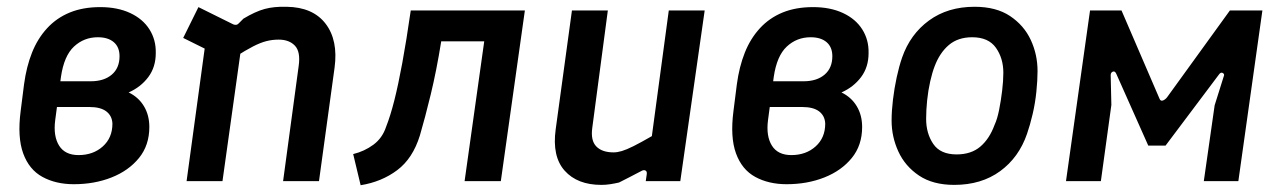

<svg xmlns="http://www.w3.org/2000/svg" viewBox="-20 -535 3790 567"><path d="M198 9Q145 9 105.5 -12.5Q66 -34 48.5 -82Q31 -130 41 -207L51 -286Q58 -338 74.5 -379.5Q91 -421 119 -451.5Q147 -482 186 -498Q225 -514 276 -514Q327 -514 364.5 -496.5Q402 -479 421.5 -448Q441 -417 440 -378Q440 -337 418 -307.5Q396 -278 360 -262Q389 -248 405 -221.5Q421 -195 421 -160Q421 -106 390.5 -68.5Q360 -31 309.5 -11Q259 9 198 9ZM212 -77Q255 -77 283.5 -102.5Q312 -128 312 -170Q311 -193 294 -206Q277 -219 244 -219H132L143 -295H248Q287 -295 310 -314.5Q333 -334 333 -369Q333 -396 316 -410.5Q299 -425 269 -425Q228 -425 198.5 -397.5Q169 -370 160 -308L143 -180Q137 -133 154.5 -105Q172 -77 212 -77Z M531 0 592 -447 640 -364 521 -423 566 -514 669 -463Q679 -459 685 -466L699 -480Q734 -501 761.5 -508.5Q789 -516 826 -515Q904 -514 941.5 -465Q979 -416 968 -335L922 0H816L862 -340Q868 -382 851 -400Q834 -418 803 -418Q784 -418 766.5 -413.5Q749 -409 727.5 -398Q706 -387 673 -366L694 -407L637 0Z M1045 12 1023 -80Q1056 -88 1082.5 -107.5Q1109 -127 1120 -160Q1133 -193 1144.5 -238.5Q1156 -284 1168 -349Q1180 -414 1193 -504H1530L1459 0H1352L1410 -413H1283Q1269 -326 1252 -256Q1235 -186 1220 -135Q1199 -67 1153 -32.5Q1107 2 1045 12Z M1756 11Q1685 11 1647.5 -31Q1610 -73 1621 -153L1669 -504H1775L1729 -157Q1724 -120 1741 -102.5Q1758 -85 1792 -85Q1803 -85 1816.5 -89Q1830 -93 1851 -103.5Q1872 -114 1905 -133L1955 -504H2061L1989 0H1887L1890 -21Q1891 -29 1886 -31.5Q1881 -34 1874 -30Q1855 -20 1838.5 -11.5Q1822 -3 1808 4Q1795 7 1782 9Q1769 11 1756 11Z M2303 9Q2250 9 2210.5 -12.5Q2171 -34 2153.5 -82Q2136 -130 2146 -207L2156 -286Q2163 -338 2179.5 -379.5Q2196 -421 2224 -451.5Q2252 -482 2291 -498Q2330 -514 2381 -514Q2432 -514 2469.5 -496.5Q2507 -479 2526.5 -448Q2546 -417 2545 -378Q2545 -337 2523 -307.5Q2501 -278 2465 -262Q2494 -248 2510 -221.5Q2526 -195 2526 -160Q2526 -106 2495.5 -68.5Q2465 -31 2414.5 -11Q2364 9 2303 9ZM2317 -77Q2360 -77 2388.5 -102.5Q2417 -128 2417 -170Q2416 -193 2399 -206Q2382 -219 2349 -219H2237L2248 -295H2353Q2392 -295 2415 -314.5Q2438 -334 2438 -369Q2438 -396 2421 -410.5Q2404 -425 2374 -425Q2333 -425 2303.5 -397.5Q2274 -370 2265 -308L2248 -180Q2242 -133 2259.5 -105Q2277 -77 2317 -77Z M2798 11Q2735 11 2694 -16.5Q2653 -44 2633 -87.5Q2613 -131 2613 -179Q2613 -207 2617 -240.5Q2621 -274 2628 -306.5Q2635 -339 2644 -365Q2668 -434 2723.5 -474.5Q2779 -515 2858 -515Q2922 -515 2963 -487.5Q3004 -460 3024 -417Q3044 -374 3044 -325Q3044 -298 3040.5 -264Q3037 -230 3029.5 -198Q3022 -166 3013 -140Q2989 -70 2933.5 -29.5Q2878 11 2798 11ZM2805 -79Q2848 -79 2875 -102Q2902 -125 2917 -166Q2925 -183 2930.5 -210.5Q2936 -238 2939.5 -267.5Q2943 -297 2943 -320Q2943 -363 2921 -394Q2899 -425 2851 -425Q2809 -425 2782 -402Q2755 -379 2740 -339Q2733 -321 2727 -294.5Q2721 -268 2718 -239Q2715 -210 2715 -184Q2715 -141 2736 -110Q2757 -79 2805 -79Z M3128 0 3199 -504H3292L3404 -244Q3407 -236 3413.5 -238Q3420 -240 3426 -247L3612 -504H3708L3637 0H3535L3567 -224L3594 -310Q3597 -316 3591 -319.5Q3585 -323 3579 -314L3422 -105H3371L3277 -316Q3273 -326 3266.5 -323.5Q3260 -321 3260 -313L3262 -225L3231 0Z"/></svg>

Font: Finlandica Medium
Style: Italic
Weight: 500
Italic angle: -8°
Designer: Niklas Ekholm, Juho Hiilivirta, Jaakko Suomalainen
Foundry: Helsinki Type Studio
Version: Version 1.063